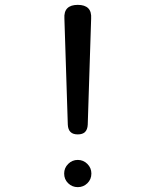

<svg xmlns="http://www.w3.org/2000/svg" viewBox="-20 -760 640 790"><path d="M259 -247 245 -683Q243 -712 257 -726Q271 -740 300 -740Q329 -740 343 -726Q357 -712 355 -683L341 -247Q340 -227 330 -217Q320 -207 300 -207Q280 -207 270 -217Q260 -227 259 -247ZM244 -46Q244 -69 260.5 -85.5Q277 -102 300 -102Q323 -102 339.5 -85.5Q356 -69 356 -46Q356 -22 339.5 -6Q323 10 300 10Q277 10 260.5 -6Q244 -22 244 -46Z"/></svg>

Font: Maple Mono Normal NL Light
Style: Regular
Weight: 300
Monospace: yes
Designer: subframe7536
Version: Version 7.000